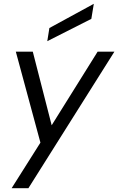

<svg xmlns="http://www.w3.org/2000/svg" viewBox="-20 -767 620 1007"><path d="M41 220 192 -19 63 -496H152L251 -110L492 -496H580L129 220ZM228 -551 239 -620 472 -747 459 -668Z"/></svg>

Font: Rethink Sans
Style: Italic
Weight: 400
Italic angle: -10°
Designer: The Rethink Sans project authors (Hans Thiessen). DM Sans designed by Colophon Foundry.
Foundry: Rethink Communications LLC
Version: Version 1.001